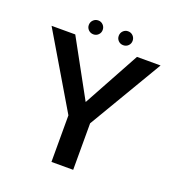

<svg xmlns="http://www.w3.org/2000/svg" viewBox="-140 -900 934 1013"><g transform="rotate(20 326.5 -393.0)"><path d="M262 0H384V-261L629 -675H496.5L324 -359.5H323L150 -675H17L262 -261.5ZM239.5 -708Q255.5 -708 266.8 -719.2Q278 -730.5 278 -746.5Q278 -763 266.8 -774.5Q255.5 -786 239.5 -786Q223 -786 211.5 -774.5Q200 -763 200 -746.5Q200 -730.5 211.5 -719.2Q223 -708 239.5 -708ZM406.5 -708Q423.5 -708 434.8 -719.2Q446 -730.5 446 -746.5Q446 -763 434.8 -774.5Q423.5 -786 406.5 -786Q390.5 -786 379.2 -774.5Q368 -763 368 -746.5Q368 -730.5 379.2 -719.2Q390.5 -708 406.5 -708Z"/></g></svg>

Font: Anybody Thin Medium
Style: Regular
Weight: 500
Version: Version 1.113;gftools[0.9.25]